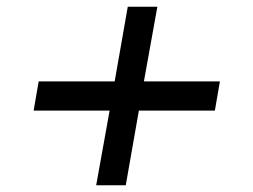

<svg xmlns="http://www.w3.org/2000/svg" viewBox="-20 -551 753 571"><path d="M266 0 306 -222H80L95 -309H321L360 -531H448L408 -309H634L619 -222H393L354 0Z"/></svg>

Font: Archivo Expanded Medium
Style: Italic
Weight: 500
Width: 7
Italic angle: -10°
Designer: Hector Gatti
Foundry: Omnibus-Type
Version: Version 2.001